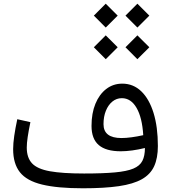

<svg xmlns="http://www.w3.org/2000/svg" viewBox="-20 -1013 924 1033"><path d="M484.9 -758.7 548.9 -694.5 613.2 -758.7 548.9 -822.8ZM655.1 -758.7 719.2 -694.5 783.5 -758.7 719.2 -822.8ZM655.1 -928.9 719.2 -864.8 783.5 -928.9 719.2 -993.1ZM484.9 -928.9 548.9 -864.8 613.2 -928.9 548.9 -993.1ZM759.7 -216.7Q759.7 -174.6 746.1 -147.6Q732.5 -120.6 697.3 -105.9Q662.1 -91.2 597.8 -85.4Q533.6 -79.5 432.2 -79.5Q315.7 -79.5 248.2 -91.7Q180.7 -103.9 152.3 -134.3Q124 -164.7 124 -218.9Q124 -242.1 129 -276.1Q134 -310 143.5 -355.8L73 -371.6Q62.4 -322.6 56.6 -282Q50.7 -241.5 50.7 -210.6Q50.7 -132.2 87.3 -86.1Q123.8 -40.1 206.3 -20.1Q288.8 0 426.4 0Q541.8 0 619.6 -11.4Q697.3 -22.8 743.3 -48.8Q789.3 -74.8 809.4 -118.7Q829.4 -162.6 829.4 -227.3Q829.4 -330.1 806.1 -405.5Q782.7 -480.9 739.8 -522Q696.8 -563 638.1 -563Q589 -563 551.6 -534.3Q514.2 -505.5 493.3 -454.5Q472.4 -403.4 472.4 -335.5Q472.4 -266.1 511.2 -232.6Q550 -199.1 629.6 -199.1Q658 -199.1 691.3 -203.6Q724.7 -208.2 759.7 -216.7ZM750.7 -285.7Q717.9 -278.4 687.8 -274.4Q657.8 -270.3 633.4 -270.3Q536.9 -270.3 536.9 -345.1Q536.9 -385.7 549.7 -417.1Q562.4 -448.5 584.7 -466.7Q607 -484.8 635.4 -484.8Q684.5 -484.8 714.7 -432.6Q745 -380.4 750.7 -285.7Z"/></svg>

Font: Estedad VF
Style: Regular
Weight: 100
Designer: Amin Abedi
Version: Version 7.3